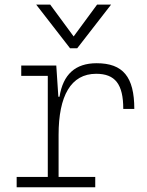

<svg xmlns="http://www.w3.org/2000/svg" viewBox="-20 -796 626 816"><path d="M229 -222.7C229 -388.7 281.2 -482.4 388.7 -482.4C469.2 -482.4 503.9 -438.5 503.9 -333H550.8C550.8 -469.7 502.4 -527.3 390.6 -527.3C300.3 -527.3 248 -480 232.9 -384.8H228L219.2 -517.6H70.3V-473.6H183.1V-43.9H50.8V0H384.8V-43.9H229ZM277.8 -590.8H308.1L452.1 -776.4H392.6L293 -641.1L193.4 -776.4H133.8Z"/></svg>

Font: Cascadia Code PL ExtraLight
Style: Regular
Weight: 200
Monospace: yes
Designer: Aaron Bell
Foundry: Saja Typeworks
Version: Version 2404.023